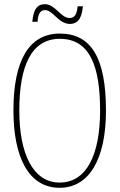

<svg xmlns="http://www.w3.org/2000/svg" viewBox="-20 -885 570 915"><path d="M313 -771C362 -771 371 -817 375 -855H350C347 -825 340 -799 312 -799C269 -799 244 -865 194 -865C145 -865 138 -818 134 -781H159C161 -812 168 -837 195 -837C232 -837 259 -771 313 -771ZM264 10C404 10 485 -125 485 -358C485 -610 414 -725 265 -725C118 -725 44 -596 44 -359C44 -137 116 10 264 10ZM264 -15C137 -15 72 -153 72 -358C72 -574 131 -700 265 -700C406 -700 457 -574 457 -358C457 -146 392 -15 264 -15Z"/></svg>

Font: Noto Serif Bengali ExtraCondensed Thin
Style: Regular
Weight: 100
Width: 2
Designer: Juan Bruce, Universal Thirst, Indian Type Foundry and the Monotype Design Team.
Foundry: Monotype Imaging Inc.
Version: Version 2.003